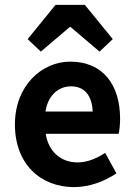

<svg xmlns="http://www.w3.org/2000/svg" viewBox="-20 -754 548 785"><path d="M41 -245C41 -83 146 11 283 11C345 11 406 -12 456 -45L410 -129C373 -105 336 -90 297 -90C229 -90 178 -134 167 -207H465C469 -223 471 -247 471 -269C471 -407 401 -502 267 -502C152 -502 41 -405 41 -245ZM147 -543 267 -645 387 -543 441 -594 327 -734H207L93 -594ZM270 -401C327 -401 356 -362 359 -298H166C176 -365 220 -401 270 -401Z"/></svg>

Font: Source Sans Pro SemBd
Style: Regular
Weight: 700
Designer: Paul D. Hunt
Foundry: Adobe Systems Incorporated
Version: Version 2.020;PS 2.0;hotconv 1.0.86;makeotf.lib2.5.63406